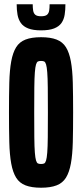

<svg xmlns="http://www.w3.org/2000/svg" viewBox="-20 -870 384 898"><path d="M172 8Q128 8 99.5 -3Q71 -14 55.5 -39Q40 -64 32.5 -105Q25 -146 23.5 -205Q22 -264 22 -344Q22 -424 23.5 -483Q25 -542 32.5 -583Q40 -624 55.5 -649Q71 -674 99.5 -685Q128 -696 172 -696Q216 -696 244.5 -685Q273 -674 288.5 -649Q304 -624 311.5 -583Q319 -542 320.5 -483Q322 -424 322 -344Q322 -264 320.5 -205Q319 -146 311.5 -105Q304 -64 288.5 -39Q273 -14 244.5 -3Q216 8 172 8ZM172 -103Q181 -103 186.5 -105.5Q192 -108 195.5 -119.5Q199 -131 201 -156.5Q203 -182 203.5 -227.5Q204 -273 204 -344Q204 -415 203.5 -460.5Q203 -506 201 -531.5Q199 -557 195.5 -568.5Q192 -580 186.5 -582.5Q181 -585 172 -585Q163 -585 157.5 -582.5Q152 -580 148.5 -568.5Q145 -557 143 -531.5Q141 -506 140.5 -460.5Q140 -415 140 -344Q140 -273 140.5 -227.5Q141 -182 143 -156.5Q145 -131 148.5 -119.5Q152 -108 157.5 -105.5Q163 -103 172 -103ZM172 -728Q135 -728 112 -737Q89 -746 77.5 -762.5Q66 -779 62 -801Q58 -823 58 -850H133Q133 -834 135 -821Q137 -808 145 -801Q153 -794 172 -794Q192 -794 200 -801Q208 -808 210 -820.5Q212 -833 212 -850H286Q286 -824 282.5 -801.5Q279 -779 267.5 -762.5Q256 -746 233 -737Q210 -728 172 -728Z"/></svg>

Font: Saira UltraCondensed ExtraBold
Style: Regular
Weight: 800
Width: 1
Designer: Hector Gatti with collaboration of the Omnibus-Type team
Foundry: Omnibus-Type
Version: Version 1.101